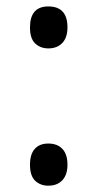

<svg xmlns="http://www.w3.org/2000/svg" viewBox="-20 -569 306 603"><path d="M74.2 -51.8Q74.2 -84.5 89.1 -101.3Q104 -118.2 131.8 -118.2Q160.2 -118.2 176 -101.3Q191.9 -84.5 191.9 -51.8Q191.9 -20 175.8 -2.9Q159.7 14.2 131.8 14.2Q106.9 14.2 90.6 -1.2Q74.2 -16.6 74.2 -51.8ZM74.2 -482.9Q74.2 -548.8 131.8 -548.8Q191.9 -548.8 191.9 -482.9Q191.9 -451.2 175.8 -434.1Q159.7 -417 131.8 -417Q106.9 -417 90.6 -432.4Q74.2 -447.8 74.2 -482.9Z"/></svg>

Font: f0_25643 
Style: Regular
Weight: 400
Foundry: Ascender Corporation
Version: Version 1.10